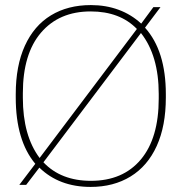

<svg xmlns="http://www.w3.org/2000/svg" viewBox="-20 -710 715 756"><path d="M135 -50 83 18H56L119 -65Q42 -157 42 -326V-339Q42 -451 78 -530Q114 -609 180.5 -649.5Q247 -690 338 -690Q397 -690 447 -671.5Q497 -653 536 -617L584 -682H612L551 -601Q633 -510 633 -339V-326Q633 -214 597 -135Q561 -56 494 -15Q427 26 337 26Q213 26 135 -50ZM70 -325Q70 -176 136 -88L519 -596Q452 -665 337 -665Q213 -665 141.5 -581.5Q70 -498 70 -343ZM605 -322V-340Q605 -491 535 -580L151 -71Q220 2 338 2Q464 2 534.5 -82Q605 -166 605 -322Z"/></svg>

Font: LINE Seed Sans KR Thin
Style: Regular
Weight: 250
Designer: LINE BX Design & Sandoll Inc & Dalton Maag Ltd
Foundry: Sandoll Inc.
Version: Version 1.000